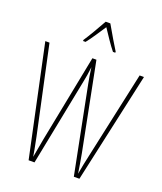

<svg xmlns="http://www.w3.org/2000/svg" viewBox="-169 -1058 984 1165"><g transform="rotate(20 323.5 -475.0)"><path d="M339 -950H309C285 -906 241 -831 220 -800V-793H236C263 -826 299 -883 324 -920C351 -880 385 -827 413 -793H428V-800C416 -819 365 -903 339 -950ZM642 -714H614L492 -151C483 -111 475 -72 467 -26C459 -77 455 -103 446 -151L335 -714H309L198 -151C195 -134 184 -75 176 -29C173 -48 166 -89 153 -151L32 -714H5L157 0H195L306 -561C313 -597 317 -616 322 -661C328 -616 331 -597 338 -561L449 0H485Z"/></g></svg>

Font: Noto Sans Malayalam ExtraCondensed Thin
Style: Regular
Weight: 100
Width: 2
Designer: Jelle Bosma - Monotype Design Team
Foundry: Monotype Imaging Inc.
Version: Version 2.104